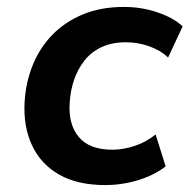

<svg xmlns="http://www.w3.org/2000/svg" viewBox="-20 -524 548 554"><path d="M284 10Q204 10 151 -20Q98 -50 72.5 -104.5Q47 -159 51 -229Q54 -285 74 -335Q94 -385 130 -422.5Q166 -460 218 -482Q270 -504 338 -504Q388 -504 434 -488.5Q480 -473 507 -448L465 -358Q443 -379 410.5 -390.5Q378 -402 343 -402Q303 -402 273 -388Q243 -374 223.5 -349Q204 -324 193.5 -293Q183 -262 181 -226Q177 -165 207.5 -128.5Q238 -92 305 -92Q335 -92 368.5 -103Q402 -114 429 -136L458 -44Q438 -28 409.5 -15.5Q381 -3 348.5 3.5Q316 10 284 10Z"/></svg>

Font: Nunito Sans 10pt
Style: Bold Italic
Weight: 700
Italic angle: -9°
Designer: Vernon Adams
Foundry: Vernon Adams
Version: Version 3.101;gftools[0.9.27]